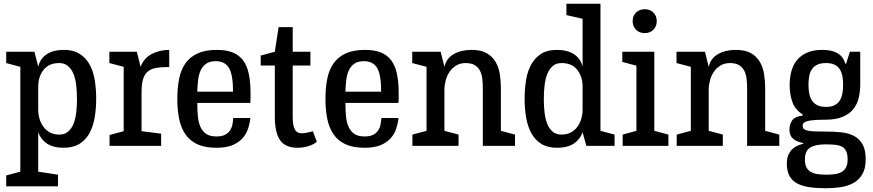

<svg xmlns="http://www.w3.org/2000/svg" viewBox="-20 -775 4637 1020"><path d="M13 157 88 137V-420L13 -440V-500H163L183 -421Q194 -465 229.5 -487.5Q265 -510 320 -510Q369 -510 402 -489.5Q435 -469 455 -434Q475 -399 483 -351.5Q491 -304 491 -250Q491 -196 482.5 -148.5Q474 -101 454.5 -66Q435 -31 401.5 -10.5Q368 10 319 10Q263 10 230 -12Q197 -34 183 -72V137L288 153V215H13ZM295 -440Q239 -440 211 -403.5Q183 -367 183 -316V-193Q183 -167 190 -143.5Q197 -120 211 -101Q225 -82 246 -71Q267 -60 295 -60Q323 -60 341.5 -75.5Q360 -91 370.5 -117Q381 -143 385 -177Q389 -211 389 -249Q389 -286 385 -321Q381 -356 370.5 -382Q360 -408 341.5 -424Q323 -440 295 -440Z M879 -419Q837 -419 809 -414Q781 -409 764 -394Q747 -379 739.5 -353Q732 -327 732 -285V-78L836 -65V0H562V-58L637 -78V-420L561 -440V-500H707L727 -420Q744 -466 786 -488Q828 -510 879 -510Z M1130 10Q1070 10 1030 -8Q990 -26 966 -60Q942 -94 932 -142Q922 -190 922 -250Q922 -310 932 -358.5Q942 -407 966.5 -440.5Q991 -474 1031.5 -492Q1072 -510 1132 -510Q1183 -510 1217 -496Q1251 -482 1272 -453.5Q1293 -425 1302 -381.5Q1311 -338 1311 -279Q1311 -267 1311 -254.5Q1311 -242 1310 -228H1028Q1028 -191 1031 -158.5Q1034 -126 1044.5 -102Q1055 -78 1075 -64Q1095 -50 1130 -50Q1159 -50 1176.5 -59.5Q1194 -69 1203 -83.5Q1212 -98 1215 -115Q1218 -132 1219 -148H1310Q1307 -119 1297.5 -90.5Q1288 -62 1267.5 -39.5Q1247 -17 1214 -3.5Q1181 10 1130 10ZM1126 -450Q1095 -450 1076 -437Q1057 -424 1046.5 -402Q1036 -380 1032.5 -350.5Q1029 -321 1028 -288H1218Q1218 -378 1196.5 -414Q1175 -450 1126 -450Z M1365 -480 1440 -500 1460 -631H1535V-500H1629V-427H1535V-155Q1535 -109 1546 -88Q1557 -67 1582 -67Q1593 -67 1610 -70Q1627 -73 1642 -78L1663 -22Q1648 -8 1619.5 1Q1591 10 1560 10Q1497 10 1468.5 -29.5Q1440 -69 1440 -155V-427H1365Z M1917 10Q1857 10 1817 -8Q1777 -26 1753 -60Q1729 -94 1719 -142Q1709 -190 1709 -250Q1709 -310 1719 -358.5Q1729 -407 1753.5 -440.5Q1778 -474 1818.5 -492Q1859 -510 1919 -510Q1970 -510 2004 -496Q2038 -482 2059 -453.5Q2080 -425 2089 -381.5Q2098 -338 2098 -279Q2098 -267 2098 -254.5Q2098 -242 2097 -228H1815Q1815 -191 1818 -158.5Q1821 -126 1831.5 -102Q1842 -78 1862 -64Q1882 -50 1917 -50Q1946 -50 1963.5 -59.5Q1981 -69 1990 -83.5Q1999 -98 2002 -115Q2005 -132 2006 -148H2097Q2094 -119 2084.5 -90.5Q2075 -62 2054.5 -39.5Q2034 -17 2001 -3.5Q1968 10 1917 10ZM1913 -450Q1882 -450 1863 -437Q1844 -424 1833.5 -402Q1823 -380 1819.5 -350.5Q1816 -321 1815 -288H2005Q2005 -378 1983.5 -414Q1962 -450 1913 -450Z M2545 -307Q2545 -334 2542 -358Q2539 -382 2529.5 -400Q2520 -418 2502 -429Q2484 -440 2454 -440Q2425 -440 2403.5 -427Q2382 -414 2368 -393Q2354 -372 2347.5 -347Q2341 -322 2341 -298V-80L2416 -60V0H2171V-60L2246 -80V-420L2170 -440V-500H2321L2341 -420Q2351 -465 2390.5 -487.5Q2430 -510 2485 -510Q2536 -510 2566.5 -492Q2597 -474 2613.5 -445Q2630 -416 2635.5 -379.5Q2641 -343 2641 -306V-80L2716 -60V0H2545Z M3075 -675 2989 -695V-755H3170V-80L3245 -60V0H3095L3075 -72Q3061 -34 3028 -12Q2995 10 2939 10Q2889 10 2856 -10.5Q2823 -31 2803.5 -66Q2784 -101 2775.5 -148.5Q2767 -196 2767 -250Q2767 -304 2775 -351.5Q2783 -399 2803 -434Q2823 -469 2855.5 -489.5Q2888 -510 2938 -510Q2993 -510 3028.5 -487.5Q3064 -465 3075 -421ZM2963 -440Q2934 -440 2916 -424Q2898 -408 2887.5 -382Q2877 -356 2873 -321Q2869 -286 2869 -249Q2869 -211 2873 -177Q2877 -143 2887.5 -117Q2898 -91 2916 -75.5Q2934 -60 2963 -60Q2991 -60 3012 -71Q3033 -82 3047 -101Q3061 -120 3068 -143.5Q3075 -167 3075 -193V-316Q3075 -367 3047 -403.5Q3019 -440 2963 -440Z M3288 -60 3361 -80V-426L3286 -446V-500H3456V-80L3531 -60V0H3288ZM3405 -599Q3377 -599 3359 -617Q3341 -635 3341 -663Q3341 -691 3359 -708.5Q3377 -726 3405 -726Q3433 -726 3451 -708.5Q3469 -691 3469 -663Q3469 -635 3451 -617Q3433 -599 3405 -599Z M3949 -307Q3949 -334 3946 -358Q3943 -382 3933.5 -400Q3924 -418 3906 -429Q3888 -440 3858 -440Q3829 -440 3807.5 -427Q3786 -414 3772 -393Q3758 -372 3751.5 -347Q3745 -322 3745 -298V-80L3820 -60V0H3575V-60L3650 -80V-420L3574 -440V-500H3725L3745 -420Q3755 -465 3794.5 -487.5Q3834 -510 3889 -510Q3940 -510 3970.5 -492Q4001 -474 4017.5 -445Q4034 -416 4039.5 -379.5Q4045 -343 4045 -306V-80L4120 -60V0H3949Z M4349 -510Q4368 -510 4387 -507Q4406 -504 4422.5 -496Q4439 -488 4451.5 -474Q4464 -460 4470 -437H4475L4495 -500H4550V-329Q4550 -290 4542 -255.5Q4534 -221 4513 -195Q4492 -169 4456 -154Q4420 -139 4364 -139Q4301 -139 4272.5 -132.5Q4244 -126 4244 -108Q4244 -97 4249.5 -91Q4255 -85 4269 -81.5Q4283 -78 4307 -77Q4331 -76 4369 -76Q4412 -76 4450 -72Q4488 -68 4516.5 -53Q4545 -38 4562 -9Q4579 20 4579 71Q4579 120 4561.5 150Q4544 180 4515 196.5Q4486 213 4448 219Q4410 225 4369 225Q4319 225 4280.5 219.5Q4242 214 4215 199.5Q4188 185 4174 159.5Q4160 134 4160 94Q4160 67 4168 48.5Q4176 30 4188.5 18Q4201 6 4216.5 -1Q4232 -8 4247 -11V-15Q4214 -21 4194 -37.5Q4174 -54 4174 -86Q4174 -114 4188 -135Q4202 -156 4244 -161V-167Q4204 -192 4189.5 -233Q4175 -274 4175 -322Q4175 -363 4184.5 -397.5Q4194 -432 4215 -457Q4236 -482 4269 -496Q4302 -510 4349 -510ZM4368 -207Q4396 -207 4413.5 -216Q4431 -225 4441 -240.5Q4451 -256 4455 -277.5Q4459 -299 4459 -325Q4459 -350 4455 -371Q4451 -392 4441 -407.5Q4431 -423 4413.5 -431.5Q4396 -440 4368 -440Q4340 -440 4322 -431.5Q4304 -423 4293.5 -407.5Q4283 -392 4279 -371Q4275 -350 4275 -325Q4275 -300 4279 -278.5Q4283 -257 4293.5 -241Q4304 -225 4322 -216Q4340 -207 4368 -207ZM4365 -8Q4312 -8 4284 9Q4256 26 4256 73Q4256 98 4264 113.5Q4272 129 4287 138Q4302 147 4323 150Q4344 153 4370 153Q4395 153 4416 150Q4437 147 4452 138Q4467 129 4475 113.5Q4483 98 4483 72Q4483 44 4475 27.5Q4467 11 4451.5 3.5Q4436 -4 4414 -6Q4392 -8 4365 -8Z"/></svg>

Font: Hermeneus One
Style: Regular
Weight: 400
Designer: Rodrigo Fuenzalida, Pablo Impallari
Foundry: Pablo Impallari, Rodrigo Fuenzalida
Version: Version 1.002; ttfautohint (v0.93) -l 8 -r 50 -G 200 -x 14 -